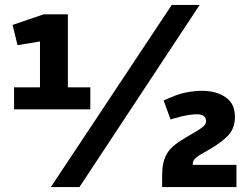

<svg xmlns="http://www.w3.org/2000/svg" viewBox="-20 -758 1015 778"><path d="M142 -315V-590L51 -575L31 -657L157 -700H255V-315ZM37 -404H346V-315H37ZM186 0 676 -738H789L302 0ZM637 0V-50Q637 -99 654.5 -132Q672 -165 725 -196L769 -222Q788 -233 801.5 -243.5Q815 -254 815 -267Q815 -282 804.5 -288.5Q794 -295 780 -295Q763 -295 741 -291.5Q719 -288 688 -279L671 -274L643 -351L671 -363Q703 -377 735 -383.5Q767 -390 800 -390Q856 -390 894 -364Q932 -338 932 -285Q932 -240 906.5 -211.5Q881 -183 831 -154L788 -129Q778 -123 769.5 -114.5Q761 -106 761 -91V-80L746 -90H938V0Z"/></svg>

Font: REM Medium Medium
Style: Regular
Weight: 500
Version: Version 1.005;gftools[0.9.28]